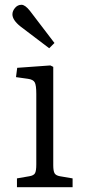

<svg xmlns="http://www.w3.org/2000/svg" viewBox="-20 -784 356 804"><path d="M51 0V-37L103 -46Q121 -49 126.5 -58.5Q132 -68 132 -96V-391Q132 -427 125.5 -439Q119 -451 97 -454L47 -461L52 -500L191 -510L203 -504V-92Q203 -68 208.5 -58.5Q214 -49 231 -46L284 -37V0ZM186 -582 66 -673Q32 -700 32 -724Q32 -738 43 -751Q54 -764 70 -764Q85 -764 105 -739L208 -604Z"/></svg>

Font: Literata 12pt Light
Style: Regular
Weight: 300
Designer: Latin by Veronika Burian and Jose Scaglione. Greek by Irene Vlachou. Cyrillic by Vera Evstafieva.
Foundry: TypeTogether
Version: Version 3.002